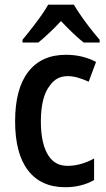

<svg xmlns="http://www.w3.org/2000/svg" viewBox="-20 -782 448 812"><path d="M256.3 9.8Q153.3 9.8 98.6 -61.3Q43.9 -132.3 43.9 -269Q43.9 -406.7 99.6 -478.5Q155.3 -550.3 258.8 -550.3Q329.6 -550.3 386.2 -520L355 -436.5Q330.1 -447.8 308.3 -453.9Q286.6 -460 266.6 -460Q242.2 -460 223.6 -450.2Q205.1 -440.4 191.9 -421.4Q172.4 -397.9 162.6 -359.4Q152.8 -320.8 152.8 -268.6Q152.8 -219.2 161.4 -182.6Q169.9 -146 185.5 -123Q199.2 -102.1 219 -91.3Q238.8 -80.6 266.1 -80.6Q293 -80.6 321.5 -88.4Q350.1 -96.2 377.9 -111.8V-20.5Q352.5 -5.9 321.5 2Q290.5 9.8 256.3 9.8ZM75.2 -602.1V-613.8Q99.1 -642.6 120.1 -669.9Q141.1 -697.3 157.7 -720.9Q174.3 -744.6 183.6 -762.2H292.5Q302.2 -745.1 317.9 -722.2Q333.5 -699.2 354.5 -671.6Q375.5 -644 401.4 -613.8V-602.1H334Q316.4 -616.2 306.4 -625.5Q296.4 -634.8 284.2 -646Q277.3 -652.3 265.6 -664.3Q253.9 -676.3 237.8 -692.9Q221.7 -675.8 211.2 -665Q200.7 -654.3 190.9 -645.5Q178.7 -633.8 165.8 -622.3Q152.8 -610.8 142.1 -602.1Z"/></svg>

Font: Open Sans
Style: Regular
Weight: 600
Width: 3
Foundry: Ascender Corporation
Version: Version 1.000